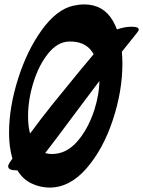

<svg xmlns="http://www.w3.org/2000/svg" viewBox="-20 -857 648 869"><path d="M361 -837Q448 -837 491 -762.5Q534 -688 534 -569Q534 -445 490.5 -313.5Q447 -182 371.5 -95Q296 -8 204 -8Q161 -8 120 -28Q70 -53 45.5 -113Q21 -173 21 -257Q21 -371 61.5 -499.5Q102 -628 169 -721Q236 -814 311 -831Q338 -837 361 -837ZM107 -331Q107 -255 134 -207.5Q161 -160 215 -160Q237 -160 259 -167Q305 -182 344.5 -235Q384 -288 407 -359.5Q430 -431 430 -498Q430 -576 396.5 -623.5Q363 -671 293 -669Q241 -668 198.5 -615.5Q156 -563 131.5 -484.5Q107 -406 107 -331ZM576 -736Q608 -736 608 -723Q608 -719 602 -711Q523 -614 440.5 -504.5Q358 -395 344 -376Q225 -215 146 -115Q136 -103 108 -94.5Q80 -86 54 -86Q17 -86 17 -104Q17 -111 23 -120Q115 -257 218.5 -386Q322 -515 485 -709Q494 -720 522.5 -728Q551 -736 576 -736Z"/></svg>

Font: Sedgwick Ave Display
Style: Regular
Weight: 400
Designer: Kevin Burke, Pedro Vergani
Foundry: Google, Inc.
Version: Version 1.000